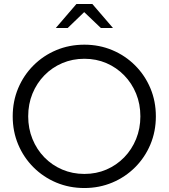

<svg xmlns="http://www.w3.org/2000/svg" viewBox="-20 -936 849 967"><path d="M405 11Q329 11 263.5 -16.5Q198 -44 148.5 -93.5Q99 -143 71.5 -208.5Q44 -274 44 -350Q44 -426 71.5 -491.5Q99 -557 148.5 -606.5Q198 -656 263.5 -683.5Q329 -711 405 -711Q480 -711 545.5 -683.5Q611 -656 660.5 -606.5Q710 -557 737.5 -491.5Q765 -426 765 -350Q765 -274 737.5 -208.5Q710 -143 660.5 -93.5Q611 -44 545.5 -16.5Q480 11 405 11ZM405 -60Q465 -60 516 -82Q567 -104 605.5 -143.5Q644 -183 665.5 -236Q687 -289 687 -350Q687 -412 665.5 -464.5Q644 -517 605.5 -556.5Q567 -596 516 -618Q465 -640 405 -640Q345 -640 293.5 -618Q242 -596 203.5 -556.5Q165 -517 143.5 -464.5Q122 -412 122 -350Q122 -289 143.5 -236Q165 -183 203.5 -143.5Q242 -104 293.5 -82Q345 -60 405 -60ZM488 -795 404 -875 321 -795H261L365 -916H445L549 -795Z"/></svg>

Font: Red Hat Display Variable
Style: Regular
Weight: 400
Designer: Pentagram, MCKL
Foundry: Pentagram, MCKL
Version: Version 1.021